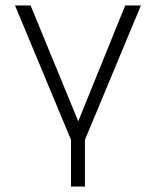

<svg xmlns="http://www.w3.org/2000/svg" viewBox="-20 -520 570 703"><path d="M35 -500 240 -8V163H291V-8L496 -500H438.5L266.5 -76L92 -500Z"/></svg>

Font: Overused Grotesk Light
Style: Regular
Weight: 300
Designer: RandomMaerks
Version: Version 0.005